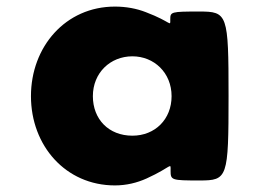

<svg xmlns="http://www.w3.org/2000/svg" viewBox="-20 -548 787 583"><path d="M74 -256C74 -106 179 15 329 15C364 15 396 7 425 -6C504 -42 498 -57 498 -29C498 -1 501 0 586 0C671 0 674 -7 674 -257C674 -506 671 -513 585 -513C499 -513 497 -512 497 -489C497 -465 502 -481 423 -511C395 -522 363 -528 329 -528C179 -528 74 -406 74 -256ZM262 -256C262 -327 315 -377 382 -377C448 -377 501 -327 501 -256C501 -186 451 -136 382 -136C310 -136 262 -186 262 -256Z"/></svg>

Font: Hussar Print
Style: Bold
Weight: 700
Foundry: Cannot Into Space Fonts
Version: Version 2.00